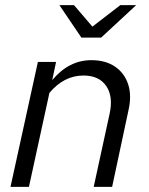

<svg xmlns="http://www.w3.org/2000/svg" viewBox="-20 -730 582 750"><path d="M21 0 128 -488H199L184 -417Q249 -495 337 -495Q392 -495 429 -470Q466 -445 480.5 -401Q495 -357 482 -300L418 0H346L408 -285Q423 -353 395 -394Q367 -435 306 -435Q230 -435 173 -367L93 0ZM298 -583 212 -710H269L341 -626L450 -710H512L375 -583Z"/></svg>

Font: Red Hat Text VF
Style: Italic
Weight: 400
Italic angle: -12°
Designer: Pentagram, MCKL
Foundry: Pentagram, MCKL
Version: Version 1.023